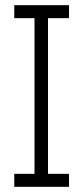

<svg xmlns="http://www.w3.org/2000/svg" viewBox="-20 -720 321 740"><path d="M246 0V-50H165V-650H246V-700H35V-650H113V-50H35V0Z"/></svg>

Font: Josefin Slab Thin Medium
Style: Regular
Weight: 500
Version: Version 2.000